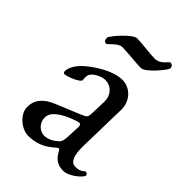

<svg xmlns="http://www.w3.org/2000/svg" viewBox="-187 -679 773 773"><g transform="rotate(45 199.5 -293.0)"><path d="M79 -470C87 -470 111 -507 136 -507C161 -507 223 -500 248 -500C273 -500 333 -573 333 -583C333 -593 327 -600 317 -600C309 -600 295 -566 260 -566C235 -566 178 -574 153 -574C128 -574 65 -500 65 -490C65 -480 69 -470 79 -470ZM342 -32C313 -32 306 -70 306 -109L311 -325C312 -374 276 -414 229 -414C176 -414 111 -371 80 -343C55 -321 40 -295 40 -274C40 -271 42 -265 48 -265C61 -265 117 -286 117 -300C117 -305 116 -309 116 -314C116 -321 117 -328 120 -333C128 -347 157 -365 181 -365C217 -365 241 -335 240 -301L238 -237C237 -210 236 -208 210 -197L108 -155C59 -135 35 -107 35 -65C35 -26 80 14 121 14C203 13 231 -38 244 -38C252 -38 261 14 318 14C356 14 398 -29 398 -37C398 -45 388 -52 382 -46C371 -36 360 -32 342 -32ZM115 -87C115 -110 138 -140 215 -166C220 -168 226 -169 229 -169C237 -169 239 -163 238 -148L236 -99C235 -74 231 -65 224 -59C208 -45 190 -32 164 -32C145 -32 115 -49 115 -87Z"/></g></svg>

Font: EB Garamond 12
Style: Regular
Weight: 400
Version: Version 0.016+